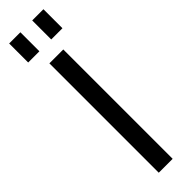

<svg xmlns="http://www.w3.org/2000/svg" viewBox="-306 -881 869 869"><g transform="rotate(-45 128.5 -446.0)"><path d="M173.1 -700V0H84.2V-700ZM90.8 -892.3V-770.6H19V-892.3ZM238.3 -892.3V-770.6H166.5V-892.3Z"/></g></svg>

Font: Pathway Extreme 8pt Thin
Style: Regular
Weight: 100
Version: Version 1.001;gftools[0.9.26]